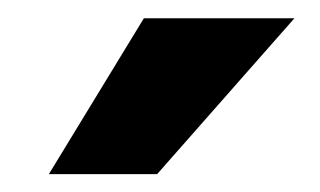

<svg xmlns="http://www.w3.org/2000/svg" viewBox="-20 -783 355 213"><path d="M139.6 -762.7H306.6L154.3 -589.8H34.2Z"/></svg>

Font: Mgen+ 1c bold
Style: Bold
Weight: 700
Designer: [Source Han Sans]
Ryoko NISHIZUKA  (kana & ideographs); Paul D. Hunt (Latin, Greek & Cyrillic); Wenlong ZHANG  (bopomofo
Version: Version 1.059.20150602